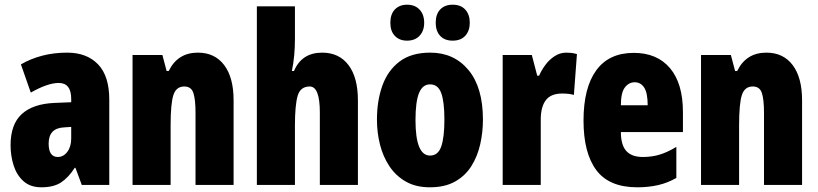

<svg xmlns="http://www.w3.org/2000/svg" viewBox="-20 -838 3482 817"><path d="M266 -614Q349 -614 397 -564.5Q445 -515 445 -414V-51H328L301 -124H298Q271 -82 239.5 -61.5Q208 -41 156 -41Q109 -41 80 -67Q51 -93 38 -134Q25 -175 25 -220Q25 -309 72.5 -352.5Q120 -396 211 -400L283 -403V-417Q283 -485 230 -485Q183 -485 111 -444L69 -564Q110 -588 159.5 -601Q209 -614 266 -614ZM253 -296Q187 -293 187 -227Q187 -170 226 -170Q250 -170 266.5 -192Q283 -214 283 -249V-298Z M822 -614Q894 -614 934 -561Q974 -508 974 -411V-51H812V-359Q812 -414 803 -442Q794 -470 764 -470Q730 -470 718 -434Q706 -398 706 -304V-51H544V-604H671L689 -536H698Q736 -614 822 -614Z M1235 -672Q1235 -638 1232 -603.5Q1229 -569 1222 -536H1231Q1264 -614 1351 -614Q1423 -614 1463 -561Q1503 -508 1503 -411V-51H1341V-359Q1341 -470 1298 -470Q1258 -470 1246.5 -430Q1235 -390 1235 -304V-51H1073V-811H1235Z M2035 -329Q2035 -276 2023.5 -224.5Q2012 -173 1986 -131.5Q1960 -90 1916.5 -65.5Q1873 -41 1809 -41Q1750 -41 1707.5 -65Q1665 -89 1637.5 -130Q1610 -171 1597 -222.5Q1584 -274 1584 -329Q1584 -409 1607 -473.5Q1630 -538 1680 -576Q1730 -614 1811 -614Q1912 -614 1973.5 -540Q2035 -466 2035 -329ZM1748 -327Q1748 -176 1810 -176Q1844 -176 1857.5 -214.5Q1871 -253 1871 -329Q1871 -405 1857.5 -442Q1844 -479 1810 -479Q1778 -479 1763 -442Q1748 -405 1748 -327ZM1641 -741Q1641 -778 1660.5 -798Q1680 -818 1712 -818Q1746 -818 1765.5 -797Q1785 -776 1785 -741Q1785 -707 1765.5 -686Q1746 -665 1712 -665Q1680 -665 1660.5 -685Q1641 -705 1641 -741ZM1834 -741Q1834 -778 1853.5 -798Q1873 -818 1906 -818Q1941 -818 1960 -797Q1979 -776 1979 -741Q1979 -707 1960 -686Q1941 -665 1906 -665Q1872 -665 1853 -685.5Q1834 -706 1834 -741Z M2390 -614Q2400 -614 2410 -613Q2420 -612 2435 -608L2422 -434Q2403 -440 2372 -440Q2324 -440 2302.5 -411.5Q2281 -383 2281 -329V-51H2119V-604H2243L2266 -516H2274Q2284 -539 2300.5 -561.5Q2317 -584 2340 -599Q2363 -614 2390 -614Z M2677 -613Q2776 -613 2831 -548Q2886 -483 2886 -361V-276H2622Q2622 -221 2645 -195.5Q2668 -170 2716 -170Q2754 -170 2787 -180Q2820 -190 2858 -213V-81Q2822 -60 2781 -50.5Q2740 -41 2692 -41Q2572 -41 2517.5 -114Q2463 -187 2463 -325Q2463 -464 2517 -538.5Q2571 -613 2677 -613ZM2681 -488Q2656 -488 2639 -466Q2622 -444 2622 -390H2736Q2736 -443 2721 -465.5Q2706 -488 2681 -488Z M3241 -614Q3313 -614 3353 -561Q3393 -508 3393 -411V-51H3231V-359Q3231 -414 3222 -442Q3213 -470 3183 -470Q3149 -470 3137 -434Q3125 -398 3125 -304V-51H2963V-604H3090L3108 -536H3117Q3155 -614 3241 -614Z"/></svg>

Font: Noto Sans Tamil UI ExtraCondensed Black
Style: Regular
Weight: 900
Width: 2
Designer: Jelle Bosma - Monotype Design Team
Foundry: Monotype Imaging Inc.
Version: Version 2.004; ttfautohint (v1.8.4.7-5d5b)